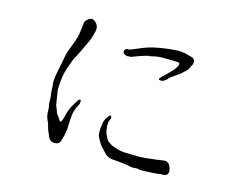

<svg xmlns="http://www.w3.org/2000/svg" viewBox="-92 -809 1183 937"><g transform="rotate(15 500.0 -340.5)"><path d="M281 -79Q281 -79 278 -73V-69Q277 -65 272 -50Q265 -36 250 -35Q222 -32 212 -56Q208 -65 202 -79Q196 -92 194 -102Q192 -112 189 -120L182 -135Q174 -154 174 -176Q174 -195 171 -204Q168 -216 169 -231Q169 -246 166 -262Q164 -278 164 -286Q164 -303 162 -313Q160 -333 169 -377Q178 -419 183 -449Q188 -479 202 -511Q219 -555 223 -575Q227 -597 227 -601V-602Q229 -614 229 -623Q230 -641 235 -648.5Q240 -656 252 -663Q272 -674 290 -650Q304 -631 295 -605Q292 -597 290 -587Q288 -575 279 -557Q243 -479 237 -470Q231 -461 225 -446Q219 -431 208 -399Q201 -378 198 -356Q192 -316 193 -286L198 -256L204 -219Q203 -218 209 -204Q215 -190 219 -177L236 -154Q238 -148 243 -144Q248 -140 253 -153Q258 -166 260 -176Q262 -186 267 -201Q272 -216 279 -229Q286 -242 292 -251Q298 -260 302 -266Q306 -272 311 -271Q316 -270 315 -260Q314 -250 310 -243Q306 -236 302 -227Q298 -218 295 -207Q292 -196 291 -187Q290 -178 289 -162Q288 -146 288 -137Q288 -122 287 -114Q285 -99 281 -79ZM498 -109 518 -96Q524 -93 547.5 -85.5Q571 -78 601.5 -78Q632 -78 649 -77Q666 -76 695 -79Q724 -82 748 -85Q772 -88 782 -90Q792 -92 800 -87.5Q808 -83 811.5 -77.5Q815 -72 818 -63Q831 -21 793 -22Q780 -22 776 -21Q759 -18 749 -18Q740 -18 710 -16Q686 -15 679 -16Q667 -20 655 -18Q643 -16 628 -19.5Q613 -23 599 -24.5Q585 -26 573.5 -27.5Q562 -29 544 -30Q526 -31 514 -37.5Q502 -44 496 -51.5Q490 -59 485 -64Q480 -69 473.5 -75.5Q467 -82 458.5 -97Q450 -112 448 -116Q446 -120 444 -126Q442 -134 442 -148Q442 -164 445 -182Q446 -195 451 -206Q453 -211 460 -221Q467 -231 469 -233Q474 -236 477 -233Q480 -230 480 -224Q480 -219 476 -213Q473 -208 472 -200Q471 -189 471 -182Q471 -176 473 -162Q477 -144 479 -140Q488 -120 498 -109ZM732 -557Q734 -567 730 -570Q728 -571 714 -572Q710 -572 686 -573Q670 -573 662 -573Q625 -575 593 -566Q587 -564 576 -564Q571 -563 558 -559Q545 -555 525 -548Q497 -537 496 -537Q495 -537 475 -536Q474 -537 463 -541Q461 -542 456 -547Q455 -550 455 -556Q455 -561 460 -565Q465 -570 473 -569Q481 -568 516 -584Q559 -603 591 -610Q648 -622 687 -624Q703 -626 717 -626Q730 -625 745 -623L789 -611Q794 -606 797 -602Q798 -600 799 -592Q799 -586 797 -579Q795 -577 786 -557Q782 -549 774 -542Q763 -532 754 -523L716 -496Q710 -491 705 -488Q702 -485 697 -479Q693 -474 686 -470Q681 -466 675 -464Q670 -463 669 -463Q666 -464 661 -464Q656 -463 656 -468Q655 -471 665 -481Q677 -492 678 -493Q679 -495 704 -519Q718 -533 722 -540Z"/></g></svg>

Font: ToneOZ-Tsuipita-TC
Style: Tsuipita-TC
Weight: 400
Designer: :Jeffrey Xuan (Chih-Lin Hsuan)  :
Foundry: jeffreyx@gmail.com, cjkFonts.io
Version: Version 0.24071